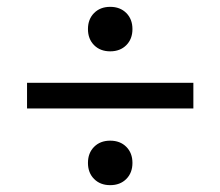

<svg xmlns="http://www.w3.org/2000/svg" viewBox="-20 -596 644 561"><path d="M545 -354V-279H59V-354ZM302 -185Q331 -185 349 -167Q367 -149 367 -120Q367 -91 349 -73Q331 -55 302 -55Q273 -55 255 -73Q237 -91 237 -120Q237 -149 255 -167Q273 -185 302 -185ZM302 -576Q331 -576 349 -558Q367 -540 367 -511Q367 -482 349 -464Q331 -446 302 -446Q273 -446 255 -464Q237 -482 237 -511Q237 -540 255 -558Q273 -576 302 -576Z"/></svg>

Font: Work Sans
Style: Regular
Weight: 400
Designer: Wei Huang
Foundry: Wei Huang
Version: Version 2.006; ttfautohint (v1.8.1.43-b0c9)